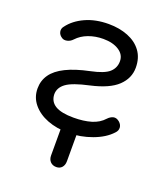

<svg xmlns="http://www.w3.org/2000/svg" viewBox="-135 -647 803 921"><g transform="rotate(20 267.0 -186.5)"><path d="M259 179Q240 179 228.5 167Q217 155 217 135V-19L298 -43V135Q298 155 287.5 167Q277 179 259 179ZM258 5Q197 5 149.5 -13.5Q102 -32 74 -66Q46 -100 46 -145Q46 -185 68 -216.5Q90 -248 136.5 -271Q183 -294 255 -309Q323 -323 348 -345.5Q373 -368 373 -402Q373 -436 342 -456Q311 -476 262 -476Q222 -476 187 -463Q152 -450 129 -425Q117 -412 101.5 -408.5Q86 -405 76 -411Q59 -421 55.5 -437Q52 -453 63 -466Q92 -505 143.5 -528.5Q195 -552 262 -552Q317 -552 361 -534.5Q405 -517 430 -483Q455 -449 455 -399Q455 -345 413 -305Q371 -265 277 -244Q194 -226 162.5 -203Q131 -180 131 -146Q132 -109 162.5 -90.5Q193 -72 256 -72Q307 -72 345.5 -83.5Q384 -95 408 -122Q420 -135 435 -139Q450 -143 466 -130Q480 -118 481 -102.5Q482 -87 469 -74Q436 -38 377.5 -16.5Q319 5 258 5Z"/></g></svg>

Font: Comfortaa Medium
Style: Regular
Weight: 500
Designer: Johan Aakerlund
Foundry: Johan Aakerlund
Version: Version 3.104; ttfautohint (v1.8.1.43-b0c9)